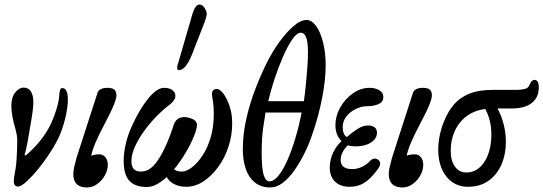

<svg xmlns="http://www.w3.org/2000/svg" viewBox="-20 -812 2394 846"><path d="M60 10Q41 10 41 -13Q41 -22 42.5 -33Q44 -44 49 -71Q51 -81 52.5 -102.5Q54 -124 55 -147.5Q56 -171 56 -188Q56 -205 54 -216.5Q52 -228 49 -240Q30 -304 30 -345Q30 -383 47 -404.5Q64 -426 84 -426Q106 -426 116.5 -408.5Q127 -391 127 -362Q127 -344 123 -315.5Q119 -287 110 -236Q102 -187 97 -164Q92 -141 88 -130L94 -127Q138 -165 169.5 -208Q201 -251 219 -302Q229 -329 234.5 -351Q240 -373 241 -391Q242 -424 254 -424Q279 -424 279 -373Q279 -344 270.5 -304Q262 -264 246 -223Q233 -191 208 -151Q183 -111 153.5 -74Q124 -37 98.5 -13.5Q73 10 60 10Z M364 14Q303 14 303 -45Q303 -59 307 -76Q311 -93 317 -116L409 -401Q412 -413 424 -419Q436 -425 452 -425Q475 -425 484 -417Q493 -409 493 -392Q493 -378 482 -350.5Q471 -323 441 -266Q391 -173 382 -126Q397 -132 419 -132Q434 -132 444.5 -119Q455 -106 455 -87Q455 -62 442 -39Q429 -16 408 -1Q387 14 364 14Z M627 12Q575 12 550 -15.5Q525 -43 525 -102Q525 -140 534.5 -179.5Q544 -219 560 -254Q593 -328 632 -376.5Q671 -425 703 -425Q728 -425 742 -413Q756 -400 752 -382.5Q748 -365 719 -344Q701 -331 674 -304Q647 -277 620.5 -242Q594 -207 576.5 -170Q559 -133 559 -101Q559 -56 601 -56Q639 -56 669 -97Q687 -121 703 -154Q719 -187 730 -217Q741 -247 745 -261Q754 -287 773.5 -293Q793 -299 809 -294Q848 -285 848 -262Q848 -245 834.5 -211.5Q821 -178 798 -139Q775 -100 747 -66Q759 -56 782 -56Q801 -56 825 -74Q849 -92 871.5 -125.5Q894 -159 908 -205.5Q922 -252 922 -311Q922 -328 921 -342Q920 -356 919 -361Q914 -388 914 -397Q914 -420 936 -420Q944 -420 956 -409Q968 -398 980 -373Q990 -353 996.5 -327Q1003 -301 1003 -267Q1003 -215 986.5 -165Q970 -115 941 -75.5Q912 -36 876 -12.5Q840 11 801 11Q770 11 747 -1Q724 -13 715 -32Q693 -12 671 0Q649 12 627 12ZM769 -503Q761 -503 761 -511Q761 -514 761 -516Q761 -518 761 -520L829 -754Q841 -792 859 -792Q872 -792 881.5 -777Q891 -762 891 -750Q891 -745 886.5 -729.5Q882 -714 870 -685L826 -572Q798 -503 769 -503Z M1171 14Q1113 14 1081.5 -31Q1050 -76 1050 -156Q1050 -223 1066.5 -293.5Q1083 -364 1108 -427.5Q1133 -491 1157 -538Q1181 -586 1212 -628.5Q1243 -671 1274 -697.5Q1305 -724 1331 -724Q1354 -724 1373.5 -696.5Q1393 -669 1404 -623.5Q1415 -578 1415 -524Q1415 -459 1399 -378Q1383 -297 1356 -220Q1342 -178 1321.5 -136.5Q1301 -95 1277 -61Q1253 -27 1226 -6.5Q1199 14 1171 14ZM1162 -366H1319Q1324 -402 1328 -441.5Q1332 -481 1334.5 -517.5Q1337 -554 1337 -581Q1337 -629 1328.5 -648.5Q1320 -668 1306 -668Q1288 -668 1267.5 -638Q1247 -608 1226.5 -561Q1206 -514 1189 -462Q1172 -410 1162 -366ZM1167 -13Q1187 -13 1207.5 -38.5Q1228 -64 1247 -107.5Q1266 -151 1282 -205Q1298 -259 1309 -316H1150Q1147 -300 1140 -252Q1133 -204 1133 -139Q1133 -71 1141.5 -42Q1150 -13 1167 -13Z M1521 11Q1479 11 1456 -12Q1433 -35 1433 -74Q1433 -108 1448 -139.5Q1463 -171 1485 -190Q1458 -216 1458 -260Q1458 -301 1479.5 -339Q1501 -377 1535.5 -401Q1570 -425 1608 -425Q1633 -425 1651 -414.5Q1669 -404 1669 -384Q1669 -363 1648 -353.5Q1627 -344 1598 -344Q1572 -344 1547 -331.5Q1522 -319 1506 -298.5Q1490 -278 1490 -252Q1490 -220 1508 -208Q1532 -229 1555.5 -244Q1579 -259 1600 -259Q1641 -259 1641 -227Q1641 -201 1614.5 -184Q1588 -167 1547 -167Q1539 -167 1530 -168Q1521 -169 1513 -172Q1498 -158 1489.5 -141Q1481 -124 1481 -108Q1481 -67 1531 -67Q1555 -67 1575.5 -77Q1596 -87 1609 -101Q1616 -110 1626.5 -112.5Q1637 -115 1646 -108Q1666 -94 1642 -63Q1612 -23 1584.5 -6Q1557 11 1521 11Z M1754 14Q1693 14 1693 -45Q1693 -59 1697 -76Q1701 -93 1707 -116L1799 -401Q1802 -413 1814 -419Q1826 -425 1842 -425Q1865 -425 1874 -417Q1883 -409 1883 -392Q1883 -378 1872 -350.5Q1861 -323 1831 -266Q1781 -173 1772 -126Q1787 -132 1809 -132Q1824 -132 1834.5 -119Q1845 -106 1845 -87Q1845 -62 1832 -39Q1819 -16 1798 -1Q1777 14 1754 14Z M2042 11Q1983 11 1947 -34Q1911 -79 1911 -153Q1911 -186 1918.5 -219.5Q1926 -253 1938 -281Q1955 -322 1980.5 -352Q2006 -382 2047.5 -399Q2089 -416 2153 -416H2258Q2273 -416 2290 -419.5Q2307 -423 2312 -436Q2322 -460 2335 -460Q2354 -460 2354 -426Q2354 -383 2323.5 -358.5Q2293 -334 2234 -334H2172Q2188 -306 2198.5 -267Q2209 -228 2209 -186Q2209 -132 2189.5 -87Q2170 -42 2132.5 -15.5Q2095 11 2042 11ZM1966 -147Q1966 -104 1984.5 -78Q2003 -52 2035 -52Q2084 -52 2114.5 -99Q2145 -146 2145 -220Q2145 -283 2118 -332Q2046 -322 2006 -271Q1966 -220 1966 -147Z"/></svg>

Font: Junicode Two Beta Condensed Medium
Style: Italic
Weight: 500
Width: 3
Italic angle: -9°
Version: Version 1.053; ttfautohint (v1.8.4)